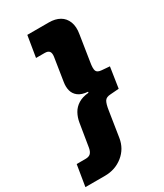

<svg xmlns="http://www.w3.org/2000/svg" viewBox="-263 -791 904 1056"><g transform="rotate(-30 189.0 -262.5)"><path d="M-46 180 -24 46H32Q54 46 64.5 35.5Q75 25 79 3L103 -144Q108 -174 122 -199.5Q136 -225 162.5 -241.5Q189 -258 228 -261L229 -267Q190 -270 169 -286Q148 -302 141.5 -326.5Q135 -351 140 -381L163 -528Q166 -550 158 -560.5Q150 -571 129 -571H74L96 -705H233Q273 -705 301 -689Q329 -673 341.5 -641Q354 -609 346 -564L321 -404Q314 -364 320 -349Q326 -334 353 -332L403 -328L383 -197L330 -193Q302 -192 292 -176.5Q282 -161 276 -121L251 39Q241 102 192.5 141Q144 180 78 180Z"/></g></svg>

Font: Nunito Sans 7pt SemiCondensed Black
Style: Italic
Weight: 900
Width: 4
Italic angle: -9°
Designer: Vernon Adams
Foundry: Vernon Adams
Version: Version 3.101;gftools[0.9.27]